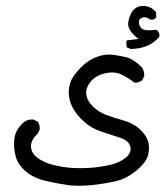

<svg xmlns="http://www.w3.org/2000/svg" viewBox="-20 -450 547 635"><path d="M210.9 163.1Q169.9 157.2 131.3 148.4Q92.8 139.6 66.4 117.7Q40 95.7 32.2 68.4Q24.4 41 27.3 11.2Q30.3 -18.6 52.7 -40Q68.4 -56.6 89.8 -54.7L104.5 -47.9Q112.3 -38.1 111.3 -21.5L104.5 -7.8Q81.1 13.7 82.5 35.6Q84 57.6 105 72.8Q126 87.9 154.8 95.2Q183.6 102.5 213.9 105Q244.1 107.4 278.8 105Q313.5 102.5 344.7 95.2Q376 87.9 396 71.3Q416 54.7 411.1 35.2Q406.2 15.6 379.4 6.3Q352.5 -2.9 318.4 -13.7Q284.2 -24.4 258.3 -47.4Q232.4 -70.3 219.2 -96.2Q206.1 -122.1 207.5 -149.4Q209 -176.8 222.2 -196.3Q235.4 -215.8 255.4 -234.4Q275.4 -252.9 302.7 -262.7Q330.1 -272.5 356 -268.6Q381.8 -264.6 400.9 -259.8Q419.9 -254.9 448.2 -228.5Q458 -215.8 457 -198.2L450.2 -184.6Q439.5 -175.8 423.8 -176.8Q412.1 -187.5 386.7 -201.2Q361.3 -214.8 329.6 -208Q297.9 -201.2 280.8 -181.2Q263.7 -161.1 265.1 -140.1Q266.6 -119.1 286.1 -99.1Q305.7 -79.1 331.5 -69.8Q357.4 -60.5 389.6 -51.3Q421.9 -42 442.4 -22.5Q462.9 -2.9 469.2 15.1Q475.6 33.2 470.7 59.1Q465.8 85 432.1 113.3Q398.4 141.6 360.4 149.9Q322.3 158.2 284.7 162.1Q247.1 166 210.9 163.1ZM412.1 -288.1 399.4 -293 397.5 -310.5 399.4 -316.4Q418 -318.4 438.5 -321.3Q399.4 -349.6 404.3 -377.4Q409.2 -405.3 422.9 -418.5Q436.5 -431.6 458 -430.2Q479.5 -428.7 496.1 -410.2L497.1 -393.6Q489.3 -381.8 475.6 -385.7Q462.9 -396.5 449.7 -391.1Q436.5 -385.7 439.9 -371.1Q443.4 -356.4 455.1 -352.1Q466.8 -347.7 497.1 -351.6Q509.8 -342.8 506.8 -328.1Q488.3 -306.6 463.9 -297.4Q439.5 -288.1 412.1 -288.1Z"/></svg>

Font: JasonHandwriting4
Style: Regular
Weight: 400
Version: Version 1.01.21